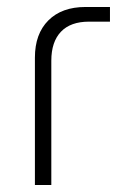

<svg xmlns="http://www.w3.org/2000/svg" viewBox="-20 -530 349 550"><path d="M80 0V-365Q80 -433 118.5 -471.5Q157 -510 225 -510H295V-468H235Q182 -468 154.5 -439Q127 -410 127 -356V0Z"/></svg>

Font: MuseoModerno Thin ExtraLight
Style: Regular
Weight: 250
Version: Version 1.002